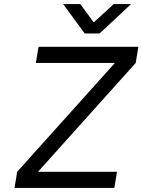

<svg xmlns="http://www.w3.org/2000/svg" viewBox="-20 -932 706 952"><path d="M65 -80 548 -618V-620H158L171 -700H666L653 -620L170 -82V-80H560L547 0H52ZM378 -912 443 -823H447L544 -912H630L474 -766H400L293 -912Z"/></svg>

Font: Be Vietnam
Style: Italic
Weight: 400
Italic angle: -9.33299°
Designer: Gabriel Lam
Foundry: TypeRant
Version: Version 3.000